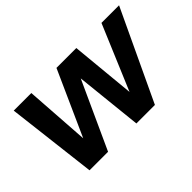

<svg xmlns="http://www.w3.org/2000/svg" viewBox="-84 -769 1026 1026"><g transform="rotate(-45 429.5 -256.0)"><path d="M124 0 63 -512H196L223 -116H208L386 -512H536L574 -116H559L726 -512H859L618 0H478L435 -409H451L264 0Z"/></g></svg>

Font: DM Sans 12pt
Style: Bold Italic
Weight: 700
Italic angle: -10°
Version: Version 4.004;gftools[0.9.30]